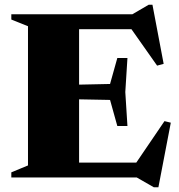

<svg xmlns="http://www.w3.org/2000/svg" viewBox="-20 -745 750 806"><path d="M515 -501.5 506 -358.5 515 -216H472.5L442 -325.5L232.5 -329.5V-388L442 -392.5L472.5 -501.5ZM667 -477 639.5 -469.5 511 -652 571.5 -622.5H203.5V-685H535.5L604 -725H620ZM534.5 -36.5 670.5 -236.5 697 -230 645 41H625.5L554 0H203.5V-62.5H583ZM27.5 0V-21.5L97.5 -50.5V-635L27.5 -663V-685H312V0Z"/></svg>

Font: Newsreader 36pt ExtraBold
Style: Regular
Weight: 800
Designer: Hugues Gentile
Foundry: Production Type
Version: Version 1.003